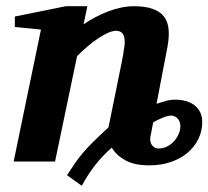

<svg xmlns="http://www.w3.org/2000/svg" viewBox="-20 -520 671 618"><path d="M630.9 -127Q630.9 -98.1 618.7 -73Q606.4 -47.9 584.2 -28.8Q562 -9.8 530.5 1.2Q499 12.2 460.9 12.2Q412.1 12.2 383.1 -4.2Q354 -20.5 339.8 -44.9Q309.1 -17.6 286.1 11.7Q263.2 41 243.2 78.1L195.8 43.9Q209.5 22.5 220.9 5.9Q232.4 -10.7 246.6 -27.6Q260.7 -44.4 280.3 -63.7Q299.8 -83 329.1 -109.9Q342.8 -178.2 354 -231.9Q358.4 -254.9 363 -276.9Q367.7 -298.8 371.1 -316.2Q374.5 -333.5 376.5 -344.5Q378.4 -355.5 377.9 -356Q381.8 -374 381.6 -386.5Q381.3 -398.9 377.7 -406.7Q374 -414.6 367.9 -417.7Q361.8 -420.9 354 -420.9Q342.3 -420.9 327.1 -414.1Q312 -407.2 295.2 -396Q278.3 -384.8 261 -369.9Q243.7 -355 228 -338.9L157.2 0H23.9L111.8 -424.8L27.8 -433.1V-466.8L191.9 -500H261.2L249 -441.9Q267.1 -454.1 287.4 -464.8Q307.6 -475.6 328.4 -483.4Q349.1 -491.2 369.9 -495.6Q390.6 -500 410.2 -500Q447.3 -500 471.4 -491.5Q495.6 -482.9 508.1 -466.3Q520.5 -449.7 522.7 -425.3Q524.9 -400.9 519 -369.1L483.9 -186Q498 -190.4 512.9 -194.8Q527.8 -199.2 543 -199.2Q561 -199.2 576.9 -195.1Q592.8 -190.9 604.7 -182.1Q616.7 -173.3 623.8 -159.7Q630.9 -146 630.9 -127ZM560.1 -106.9Q562.5 -125 553.5 -136.5Q544.4 -147.9 530.8 -147.9Q524.4 -147.9 516.8 -145.8Q509.3 -143.6 501.2 -140.1Q493.2 -136.7 485.8 -133.1Q478.5 -129.4 473.1 -126Q472.2 -122.1 470.7 -114.3L467.8 -98.6Q465.8 -89.4 463.9 -79.1Q461.4 -64 469 -53Q476.6 -42 490.2 -42Q504.4 -42 516.6 -47.9Q528.8 -53.7 537.8 -63Q546.9 -72.3 552.7 -83.7Q558.6 -95.2 560.1 -106.9Z"/></svg>

Font: Charis SIL Phon
Style: Bold Italic
Weight: 700
Italic angle: -11°
Foundry: SIL International
Version: Version 5.000